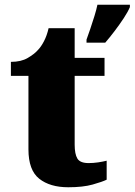

<svg xmlns="http://www.w3.org/2000/svg" viewBox="-20 -780 568 810"><path d="M268 10Q191 10 145.5 -26Q100 -62 100 -150V-460H26V-519Q69 -519 97 -535.5Q125 -552 139 -568Q153 -582 165.5 -606Q178 -630 185 -661H295V-536H421V-460H295V-170Q295 -130 306.5 -111Q318 -92 354 -92Q374 -92 394 -95Q414 -98 430 -102V-22Q412 -13 371 -1.5Q330 10 268 10ZM345 -613Q352 -632 361 -658.5Q370 -685 378.5 -712.5Q387 -740 391 -760H528V-750Q519 -729 501.5 -702.5Q484 -676 463.5 -649Q443 -622 424 -600H345Z"/></svg>

Font: Noto Serif Hebrew Black
Style: Regular
Weight: 900
Version: Version 2.003